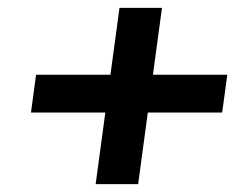

<svg xmlns="http://www.w3.org/2000/svg" viewBox="-20 -528 598 488"><path d="M368.7 -338 391.7 -508H283.7L260.7 -338H71.7L58.7 -242H247.7L223.1 -60H331.1L355.7 -242H544.7L557.7 -338Z"/></svg>

Font: Charger
Style: ExBdIt
Weight: 400
Designer: Jasper
Foundry: Cannot Into Space Fonts
Version: Version 0.99